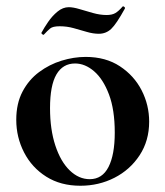

<svg xmlns="http://www.w3.org/2000/svg" viewBox="-20 -581 529 614"><path d="M237 13Q174 13 128 -16Q82 -45 57 -93.5Q32 -142 32 -198Q32 -250 52 -288Q72 -326 105 -350.5Q138 -375 177 -387Q216 -399 254 -399Q318 -399 363.5 -369Q409 -339 433 -292Q457 -245 457 -192Q457 -131 426.5 -84.5Q396 -38 346 -12.5Q296 13 237 13ZM267 -8Q307 -8 327 -47Q347 -86 347 -157Q347 -230 328.5 -279Q310 -328 281 -353Q252 -378 220 -378Q181 -378 160.5 -343Q140 -308 140 -235Q140 -167 157 -115.5Q174 -64 203 -36Q232 -8 267 -8ZM321 -533Q338 -533 348.5 -539Q359 -545 372 -560Q374 -562 377.5 -559Q381 -556 379 -553Q352 -504 335.5 -488.5Q319 -473 296 -473Q278 -473 257.5 -479Q237 -485 215.5 -491Q194 -497 171 -497Q149 -497 140.5 -490Q132 -483 120 -470Q118 -469 114.5 -472Q111 -475 113 -477Q121 -492 134 -511Q147 -530 164 -544Q181 -558 200 -558Q214 -558 234 -552Q254 -546 277 -539.5Q300 -533 321 -533Z"/></svg>

Font: Cormorant Light
Style: Regular
Weight: 300
Designer: Christian Thalmann (Catharsis Fonts)
Foundry: Catharsis Fonts
Version: Version 4.000